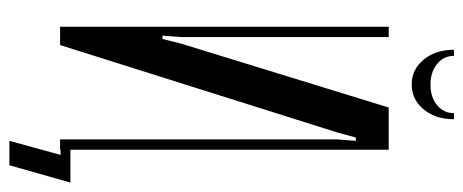

<svg xmlns="http://www.w3.org/2000/svg" viewBox="-309 -569 987 409"><g transform="rotate(90 184.5 -364.5)"><path d="M299 -699V1H277V-589L280 -629H273L262 -589L76 1H37V-699H59V-257L56 -217H63L73 -257L209 -699ZM221 -838H234Q234 -799 213 -773.5Q192 -748 160 -748Q128 -748 107 -773.5Q86 -799 86 -838H99Q99 -816 116.5 -802Q134 -788 160 -788Q187 -788 204 -802Q221 -816 221 -838ZM280 109 310 0H294V-21H369L332 109Z"/></g></svg>

Font: Moniqa SemBd Narrow Heading
Style: Regular
Weight: 600
Width: 4
Designer: Rajesh Rajput
Foundry: Rajesh Rajput
Version: Version 1.000